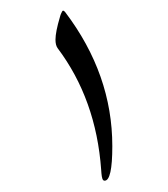

<svg xmlns="http://www.w3.org/2000/svg" viewBox="-20 -318 309 353"><path d="M186.5 -49.3Q186.5 14.2 172.4 14.2Q169.4 14.2 168.2 10.5Q167 6.8 166.5 0.7Q166 -5.4 166 -5.9Q156.7 -135.3 85.9 -229.5Q82 -234.9 82 -245.1Q82 -259.3 90.3 -287.1Q91.3 -291 92.3 -293Q93.3 -294.9 94.2 -296.9Q95.2 -298.8 96.7 -298.3Q98.1 -297.9 100.1 -295.4Q186.5 -181.2 186.5 -49.3Z"/></svg>

Font: Noon
Style: Regular
Weight: 400
Designer: Mohammad Saleh Souzanchi
Foundry: Farsi Font Store
Version: Version 0.09